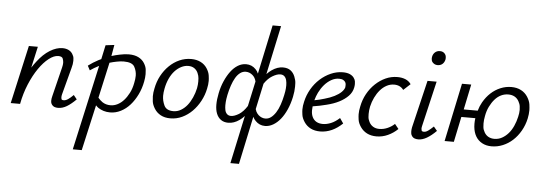

<svg xmlns="http://www.w3.org/2000/svg" viewBox="-60 -949 4096 1449"><g transform="rotate(5 1987.5 -224.5)"><path d="M392 5Q376 5 364 0.5Q352 -4 344.5 -15Q337 -26 336.5 -35Q336 -44 336 -46Q336 -60 341 -79L396 -302Q401 -322 401 -337Q401 -351 395 -368Q389 -385 360 -385Q327 -385 288.5 -355Q250 -325 214 -273Q178 -221 148.5 -150.5Q119 -80 104 0H33L132 -441H200L164 -280Q181 -306 198 -328Q242 -386 291.5 -416.5Q341 -447 387 -447Q412 -447 431.5 -438Q451 -429 462.5 -411Q474 -393 475 -377.5Q476 -362 476 -359Q476 -334 467 -303L413 -99Q410 -87 410 -77Q410 -72 412 -64Q414 -56 429 -56Q445 -56 462.5 -68Q480 -80 502 -102L527 -71Q490 -34 457.5 -14.5Q425 5 392 5Z M530 307 673 -337Q671 -336 670 -336Q636 -319 606 -298L588 -332Q624 -359 664 -380Q674 -385 685 -390L708 -497L774 -505L759 -420Q791 -430 822 -436Q859 -444 889 -444Q933 -444 962.5 -429Q992 -414 1008 -388Q1024 -362 1026 -339Q1028 -316 1028 -306Q1028 -279 1022 -249Q1012 -196 989.5 -150Q967 -104 936.5 -69.5Q906 -35 867 -15Q828 5 786 5Q759 5 736.5 -2Q714 -9 696 -21Q685 -29 676 -39L598 307ZM802 -381Q776 -376 749 -368L689 -98Q704 -80 722 -67Q749 -49 784 -49Q811 -49 837 -62Q863 -75 884.5 -99Q906 -123 923 -156Q940 -189 948 -231Q955 -263 955 -288Q955 -323 937.5 -355Q920 -387 856 -387Q832 -387 802 -381Z M1242 10Q1200 10 1169.5 -6.5Q1139 -23 1121 -52Q1103 -81 1100 -106.5Q1097 -132 1097 -145Q1097 -173 1104 -204Q1114 -257 1138 -301.5Q1162 -346 1196.5 -379.5Q1231 -413 1273 -431.5Q1315 -450 1361 -450Q1402 -450 1433 -434.5Q1464 -419 1482 -391Q1500 -363 1503.5 -337Q1507 -311 1507 -297Q1507 -269 1500 -238Q1490 -188 1465.5 -142.5Q1441 -97 1407.5 -63.5Q1374 -30 1332 -10Q1290 10 1242 10ZM1261 -46Q1291 -46 1317.5 -61.5Q1344 -77 1364.5 -102.5Q1385 -128 1400.5 -162.5Q1416 -197 1424 -234Q1429 -261 1429 -285Q1429 -292 1428 -310Q1427 -328 1417.5 -349.5Q1408 -371 1389.5 -383.5Q1371 -396 1344 -396Q1317 -396 1290.5 -382.5Q1264 -369 1242 -345Q1220 -321 1204 -286.5Q1188 -252 1180 -210Q1174 -180 1174 -155Q1174 -118 1191 -82Q1208 -46 1261 -46Z M1681 5Q1648 5 1625.5 -11Q1603 -27 1591.5 -55.5Q1580 -84 1580 -123.5Q1580 -163 1590 -211Q1600 -261 1619 -304Q1638 -347 1662 -379Q1686 -411 1715.5 -429Q1745 -447 1778 -447Q1821 -447 1851 -416Q1864 -403 1872 -384L1951 -756H2015L1936 -386Q1954 -405 1973 -418Q2015 -447 2057 -447Q2092 -447 2114 -431Q2136 -415 2147.5 -386.5Q2159 -358 2159.5 -336.5Q2160 -315 2160 -311Q2160 -275 2151 -232Q2140 -180 2120.5 -136Q2101 -92 2076 -61Q2051 -30 2021 -12.5Q1991 5 1959 5Q1917 5 1887 -26Q1874 -39 1866 -56L1789 307H1724L1802 -57Q1784 -37 1765 -24Q1724 5 1681 5ZM1757 -69Q1790 -90 1818 -134L1859 -323Q1852 -353 1832 -370Q1809 -390 1780 -390Q1757 -390 1737.5 -375.5Q1718 -361 1703 -335.5Q1688 -310 1676.5 -276Q1665 -242 1657 -204Q1650 -168 1649 -150Q1648 -132 1648 -125Q1648 -106 1651.5 -88.5Q1655 -71 1666.5 -59.5Q1678 -48 1697 -48Q1722 -48 1757 -69ZM1981 -372Q1949 -353 1921 -312L1879 -116Q1882 -106 1886 -97Q1894 -82 1905 -72Q1916 -62 1929.5 -56.5Q1943 -51 1957 -51Q1980 -51 1999.5 -65.5Q2019 -80 2035.5 -105.5Q2052 -131 2064 -166Q2076 -201 2084 -240Q2091 -273 2092 -290.5Q2093 -308 2093 -314Q2093 -335 2088.5 -353Q2084 -371 2072.5 -382Q2061 -393 2041 -393Q2016 -393 1981 -372Z M2378 10Q2336 10 2305.5 -5.5Q2275 -21 2256 -49.5Q2237 -78 2233.5 -104Q2230 -130 2230 -143Q2230 -172 2238 -204Q2249 -254 2275 -299Q2301 -344 2338 -377.5Q2375 -411 2419.5 -430.5Q2464 -450 2510 -450Q2542 -450 2562.5 -441Q2583 -432 2594 -417Q2605 -402 2606.5 -389Q2608 -376 2608 -369Q2608 -356 2605 -342Q2598 -306 2571 -278Q2544 -250 2503 -229Q2462 -208 2408 -195Q2359 -182 2305 -174Q2303 -158 2303 -143Q2303 -114 2313.5 -92.5Q2324 -71 2344 -59.5Q2364 -48 2393 -48Q2422 -48 2454 -61Q2486 -74 2519 -104L2546 -65Q2527 -47 2507 -33Q2487 -19 2466 -9.5Q2445 0 2422.5 5Q2400 10 2378 10ZM2336 -280Q2322 -251 2314 -221Q2354 -228 2389 -239Q2432 -251 2463.5 -267Q2495 -283 2514 -301.5Q2533 -320 2538 -338Q2539 -346 2539 -357Q2539 -368 2534 -377Q2529 -386 2517.5 -392.5Q2506 -399 2486 -399Q2455 -399 2426.5 -382.5Q2398 -366 2375.5 -340Q2353 -314 2336 -280Z M2804 10Q2763 10 2732.5 -5.5Q2702 -21 2682.5 -49.5Q2663 -78 2659.5 -104.5Q2656 -131 2656 -145Q2656 -173 2663 -204Q2673 -256 2697.5 -300.5Q2722 -345 2757.5 -378.5Q2793 -412 2835 -431Q2877 -450 2924 -450Q2957 -450 2983.5 -439.5Q3010 -429 3027 -405L2975 -357Q2963 -374 2945 -382.5Q2927 -391 2904 -391Q2874 -391 2847 -376.5Q2820 -362 2798.5 -337Q2777 -312 2761 -279Q2745 -246 2737 -210Q2731 -180 2731 -154Q2731 -148 2732 -130.5Q2733 -113 2744 -92Q2755 -71 2774.5 -59.5Q2794 -48 2820 -48Q2853 -48 2883.5 -61.5Q2914 -75 2936 -96L2965 -60Q2932 -28 2890.5 -9Q2849 10 2804 10Z M3121 5Q3105 5 3092.5 0.5Q3080 -4 3072.5 -15Q3065 -26 3064 -36.5Q3063 -47 3063 -52Q3063 -65 3066 -81L3152 -441H3221L3141 -99Q3138 -87 3138 -78Q3138 -72 3140.5 -64Q3143 -56 3159 -56Q3173 -56 3190 -68Q3207 -80 3230 -102L3256 -71Q3219 -34 3185.5 -14.5Q3152 5 3121 5ZM3217 -566Q3204 -566 3194.5 -571Q3185 -576 3178.5 -583.5Q3172 -591 3170.5 -599.5Q3169 -608 3169 -613Q3169 -619 3170 -624Q3174 -646 3189 -659.5Q3204 -673 3227 -673Q3239 -673 3248.5 -668.5Q3258 -664 3264.5 -655.5Q3271 -647 3272.5 -639Q3274 -631 3274 -625Q3274 -620 3273 -613Q3268 -591 3253.5 -578.5Q3239 -566 3217 -566Z M3320 0 3413 -442H3483L3443 -250H3549Q3559 -285 3576 -315Q3600 -357 3632.5 -387Q3665 -417 3705 -433.5Q3745 -450 3787 -450Q3829 -450 3860.5 -433.5Q3892 -417 3911 -387Q3930 -357 3933.5 -329.5Q3937 -302 3937 -287Q3937 -257 3930 -224Q3919 -173 3894 -129.5Q3869 -86 3835.5 -55.5Q3802 -25 3761 -8Q3720 9 3676 9Q3635 9 3604 -8Q3573 -25 3555.5 -55Q3538 -85 3534 -127Q3533 -138 3533 -150Q3533 -170 3536 -192H3430L3390 0ZM3692 -49Q3723 -49 3749.5 -63.5Q3776 -78 3797.5 -102.5Q3819 -127 3834 -160.5Q3849 -194 3857 -230Q3864 -259 3864 -283Q3864 -291 3862 -309.5Q3860 -328 3848 -349Q3836 -370 3816 -381Q3796 -392 3769 -392Q3740 -392 3714 -379.5Q3688 -367 3667 -343Q3646 -319 3630 -286.5Q3614 -254 3607 -214Q3601 -184 3601 -158Q3601 -150 3602.5 -131Q3604 -112 3616 -91Q3628 -70 3647.5 -59.5Q3667 -49 3692 -49Z"/></g></svg>

Font: Isabella Sans
Style: Italic
Weight: 400
Italic angle: -12°
Designer: Christian Thalmann (Catharsis Fonts), Cristiano Sobral
Foundry: The Isabella Sans Project Authors
Version: Version 2.026; ttfautohint (v1.8.4.7-5d5b-dirty)